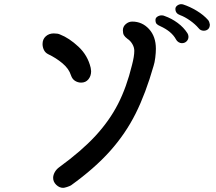

<svg xmlns="http://www.w3.org/2000/svg" viewBox="-20 -879 1040 925"><path d="M236 -22Q236 -35 243.5 -49Q251 -63 266 -74Q372 -151 439.5 -224Q507 -297 548.5 -378Q590 -459 616 -566Q627 -608 627 -634Q627 -651 617.5 -667Q608 -683 594 -692Q582 -701 577 -709.5Q572 -718 572 -733Q572 -751 586 -763Q600 -775 617 -775Q665 -775 698 -739Q731 -703 731 -644Q731 -625 728 -601Q725 -577 720 -562Q682 -429 633.5 -332Q585 -235 510.5 -151.5Q436 -68 322 14Q315 18 302.5 22Q290 26 284 26Q266 26 251 11.5Q236 -3 236 -22ZM322 -516Q312 -548 281 -574Q250 -600 212 -618Q198 -625 191.5 -638.5Q185 -652 185 -667Q185 -690 200.5 -704Q216 -718 239 -718Q259 -718 269 -713Q313 -696 358 -654Q403 -612 417 -552Q419 -540 419 -536Q419 -513 406 -497Q393 -481 371 -481Q355 -481 341.5 -489.5Q328 -498 322 -516ZM937 -743Q920 -763 895 -780.5Q870 -798 848 -806Q825 -814 825 -836Q825 -845 833 -851.5Q841 -858 852 -859Q858 -859 861 -858Q895 -847 928 -827Q961 -807 983 -782Q989 -774 991 -761Q991 -746 982.5 -738.5Q974 -731 962 -731Q946 -731 937 -743ZM828 -689Q807 -728 752 -753Q740 -758 734.5 -764Q729 -770 729 -783Q729 -793 738.5 -799Q748 -805 759 -805Q767 -805 773 -802Q807 -790 836 -768.5Q865 -747 883 -719Q888 -711 888 -702Q888 -689 879 -680Q870 -671 856 -671Q848 -671 840 -676Q832 -681 828 -689Z"/></svg>

Font: Tsukimi Rounded SemiBold
Style: Regular
Weight: 600
Designer: Takashi Funayama
Foundry: Takashi Funayama
Version: Version 1.032; ttfautohint (v1.8.3)